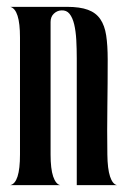

<svg xmlns="http://www.w3.org/2000/svg" viewBox="-20 -538 370 558"><path d="M9.8 0Q38.1 -5.9 38.1 -88.9V-429.2Q38.1 -510.7 9.8 -518.1H174.8Q212.4 -518.1 235.6 -509.5Q258.8 -501 271.5 -482.4Q284.2 -463.9 288.6 -435.1Q293 -406.2 293 -365.2Q293 -294.9 292 -227.1Q291 -159.2 292 -88.9Q292.5 -47.4 299.8 -25.1Q307.1 -2.9 319.8 0H203.1V-368.2Q203.1 -396.5 201.7 -422.1Q200.2 -447.8 195.6 -467.3Q190.9 -486.8 182.1 -497.8Q173.3 -508.8 158.2 -507.8Q146 -507.3 136.5 -498.3Q127 -489.3 127 -474.1V-88.9Q127 -47.4 134.5 -25.1Q142.1 -2.9 154.8 0Z"/></svg>

Font: 003 KoZ KJR
Style: Regular
Weight: 400
Designer: Ko Z, Min Khaing
Foundry: Your Own Font Foundry
Version: Version 2.50;March 29, 2020;